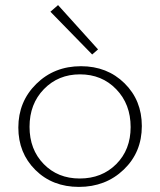

<svg xmlns="http://www.w3.org/2000/svg" viewBox="-20 -728 629 754"><path d="M342 -514 178 -682 208 -708 365 -534ZM290 6Q186 6 119 -60.5Q52 -127 52 -227Q52 -329 122.5 -398.5Q193 -468 298 -468Q401 -468 469 -401Q537 -334 537 -233Q537 -130 466 -62Q395 6 290 6ZM293 -27Q380 -27 436.5 -83.5Q493 -140 493 -229Q493 -319 436.5 -377.5Q380 -436 294 -436Q209 -436 152.5 -378Q96 -320 96 -230Q96 -141 151.5 -84Q207 -27 293 -27Z"/></svg>

Font: EauTestSC Light
Style: Regular
Weight: 300
Designer: Christian Thalmann (Catharsis Fonts)
Version: Version 0.001;PS 000.001;hotconv 1.0.88;makeotf.lib2.5.64775